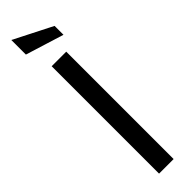

<svg xmlns="http://www.w3.org/2000/svg" viewBox="-315 -901 885 885"><g transform="rotate(-45 127.5 -458.5)"><path d="M80 -700H175V0H80ZM34 -822V-917L221 -822V-764Z"/></g></svg>

Font: Cabin
Style: Regular
Weight: 400
Designer: Pablo Impallari
Foundry: Pablo Impallari. http://www.impallari.com Igino Marini. http://www.ikern.com
Version: Version 2.200